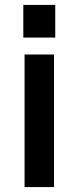

<svg xmlns="http://www.w3.org/2000/svg" viewBox="-20 -762 321 782"><path d="M200 -540V0H80V-540ZM205 -742V-609H75V-742Z"/></svg>

Font: Pathway Extreme 72pt SemiBold
Style: Regular
Weight: 600
Designer: Eduardo Rodriguez Tunni
Foundry: Eduardo Rodriguez Tunni
Version: Version 1.001;gftools[0.9.26]